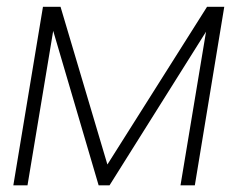

<svg xmlns="http://www.w3.org/2000/svg" viewBox="-20 -556 713 576"><path d="M275.9 0 139.6 -463.4 62.5 0H20L108.9 -535.6H161.6L302.2 -62.5L601.1 -535.6H652.8L564.5 0H521.5L598.1 -460.9L308.6 0Z"/></svg>

Font: Inter Display Extra Light
Style: Italic
Weight: 200
Italic angle: -9.39999°
Designer: Rasmus Andersson
Foundry: rsms
Version: Version 4.000;git-4fc901f